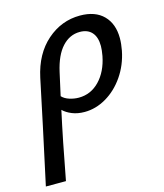

<svg xmlns="http://www.w3.org/2000/svg" viewBox="-153 -506 750 877"><g transform="rotate(-15 222.0 -68.0)"><path d="M457 -278Q457 -252 451 -220Q438 -155 402.5 -103.5Q367 -52 317.5 -23Q268 6 215 6Q182 6 156 -4.5Q130 -15 114 -31Q85 101 50 289H-45Q18 -1 59 -198Q82 -305 150.5 -365Q219 -425 307 -425Q379 -425 418 -385.5Q457 -346 457 -278ZM364 -266Q364 -308 344 -330.5Q324 -353 287 -353Q239 -353 203.5 -314.5Q168 -276 151 -200L127 -92Q140 -78 162 -71Q184 -64 206 -64Q263 -64 304 -106.5Q345 -149 359 -220Q364 -248 364 -266Z"/></g></svg>

Font: Ysabeau Semibold
Style: Italic
Weight: 600
Italic angle: -12°
Designer: Christian Thalmann (Catharsis Fonts)
Version: Version 0.003